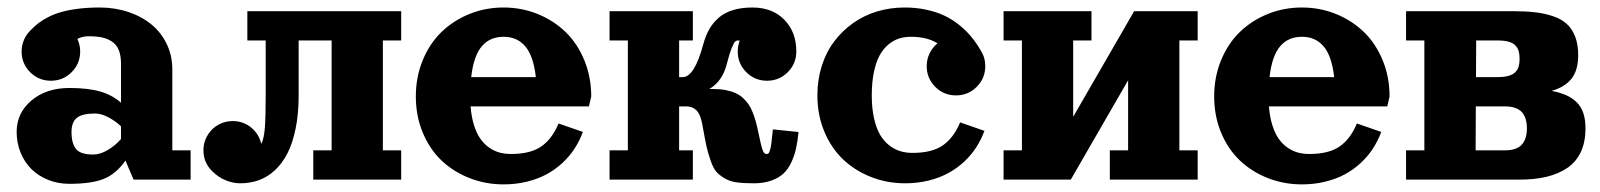

<svg xmlns="http://www.w3.org/2000/svg" viewBox="-20 -479 4268 512"><path d="M439.5 -294.2V-78.1H488.3V0H336.2L314.5 -50.8Q289.6 -15.1 256.7 -2Q223.9 11.2 165 11.2Q134.5 11.2 108.3 0.6Q82 -10 63.6 -28.3Q45.2 -46.6 34.8 -72.3Q24.4 -97.9 24.4 -127.2Q24.4 -177.7 64 -211.1Q103.5 -244.4 165 -244.4Q214.6 -244.4 247.1 -235Q279.5 -225.6 302.7 -205.1V-308.6Q302.7 -330.6 296.8 -345.3Q290.8 -360.1 278.8 -368Q266.8 -376 252 -379.2Q237.1 -382.3 216.3 -382.3Q199.7 -382.3 186.3 -375.2Q193.8 -359.4 193.8 -341.8Q193.8 -309.3 171 -286.5Q148.2 -263.7 115.7 -263.7Q83.3 -263.7 60.4 -286.5Q37.6 -309.3 37.6 -341.8Q37.6 -358.4 44.1 -373Q50.5 -387.7 62 -398.7Q71.8 -408.9 82.3 -417.1Q92.8 -425.3 108.8 -433.5Q124.8 -441.7 143.6 -447Q162.4 -452.4 188.6 -455.7Q214.8 -459 246.1 -459Q286.6 -459 322.3 -447Q357.9 -435.1 383.8 -413.8Q409.7 -392.6 424.6 -361.6Q439.5 -330.6 439.5 -294.2ZM302.7 -108.4V-142.1Q287.6 -156.5 268.7 -166.4Q249.8 -176.3 233.6 -176.3Q199 -176.3 184.8 -164.7Q170.7 -153.1 170.7 -127.2Q170.7 -96.2 182.9 -81.5Q195.1 -66.9 228.3 -66.9Q247.1 -66.9 267.5 -79Q287.8 -91.1 302.7 -108.4Z M639.6 -371.1V-449.2H1049.8V-371.1H1001V-78.1H1049.8V0H1001H864.3H815.4V-78.1H864.3V-371.1H776.4V-224.6Q776.4 -175.8 768.4 -136.6Q760.5 -97.4 746.6 -70.3Q732.7 -43.2 713 -25Q693.4 -6.8 670.2 1.5Q647 9.8 620.1 9.8Q602.5 9.8 582.8 2.2Q563 -5.4 545.4 -22.9Q522.5 -45.9 522.5 -78.1Q522.5 -101.8 535.6 -121.6Q546.1 -137.7 563.4 -147Q580.6 -156.2 600.6 -156.2Q616.7 -156.2 630.6 -150.4Q648.2 -143.1 660.4 -128.4Q672.6 -113.8 676.8 -95.2Q684.1 -109.6 686.3 -138.8Q688.5 -168 688.5 -224.6V-371.1Z M1322.8 12.7Q1274.7 12.7 1231.8 -4.2Q1189 -21 1157.3 -51.1Q1125.7 -81.3 1107.3 -125.5Q1088.9 -169.7 1088.9 -221.7Q1088.9 -273.7 1107.3 -318.4Q1125.7 -363 1157.3 -393.7Q1189 -424.3 1231.8 -441.7Q1274.7 -459 1322.8 -459Q1370.8 -459 1413.7 -441.7Q1456.5 -424.3 1488.2 -393.7Q1519.8 -363 1538.2 -318.4Q1556.6 -273.7 1556.6 -221.7L1550.5 -195.3H1234.9Q1237.1 -167 1244.1 -144.8Q1251.2 -122.6 1261.4 -108.4Q1271.5 -94.2 1284.9 -85.1Q1298.3 -75.9 1312.5 -72.1Q1326.7 -68.4 1342.8 -68.4Q1394.3 -68.4 1423.2 -88.3Q1452.1 -108.2 1469.5 -149.7L1534.4 -127.2Q1525.6 -103.5 1512.1 -82.6Q1498.5 -61.8 1479.5 -44.2Q1460.4 -26.6 1437.1 -14Q1413.8 -1.5 1384.5 5.6Q1355.2 12.7 1322.8 12.7ZM1236.6 -273.4H1408.9Q1402.6 -329.6 1380.9 -355.2Q1359.1 -380.9 1323.2 -380.9Q1305.4 -380.9 1291.3 -375.1Q1277.1 -369.4 1265.9 -356.8Q1254.6 -344.2 1247.2 -323.4Q1239.7 -302.5 1236.6 -273.4Z M1605.5 -449.2H1827.6V-371.1H1791V-273.4H1800.8Q1831.8 -273.4 1855.5 -361.3Q1861.6 -384 1871.5 -401.2Q1881.3 -418.5 1896.6 -431.8Q1911.9 -445.1 1934.4 -452Q1957 -459 1986.3 -459Q2039.6 -459 2071.5 -426.4Q2103.5 -393.8 2103.5 -341.8Q2103.5 -309.3 2080.7 -286.5Q2057.9 -263.7 2025.4 -263.7Q1992.9 -263.7 1970.1 -286.5Q1947.3 -309.3 1947.3 -341.8Q1947.3 -356.7 1952.6 -370.6Q1950 -371.1 1947.3 -371.1Q1943.4 -371.1 1940.2 -368Q1937 -365 1931 -350.2Q1925 -335.4 1918 -307.9Q1906.2 -262 1871.6 -241.7H1881.3Q1899.9 -241.7 1915 -238.8Q1930.2 -235.8 1941.4 -230.8Q1952.6 -225.8 1961.5 -217.5Q1970.5 -209.2 1976.4 -200.4Q1982.4 -191.7 1987.4 -178.8Q1992.4 -166 1995.6 -154.4Q1998.8 -142.8 2002 -127Q2009.5 -90.3 2013.5 -79.3Q2017.6 -68.4 2023.4 -68.4Q2027.3 -68.4 2029.3 -69.9Q2031.2 -71.5 2033.3 -78.4Q2035.4 -85.2 2037.1 -97.9Q2038.8 -110.6 2041 -134L2109.4 -127Q2106.9 -101.6 2102.7 -82.5Q2098.4 -63.5 2089.8 -45.3Q2081.3 -27.1 2068.6 -15.6Q2055.9 -4.2 2036.1 2.8Q2016.4 9.8 1990.5 9.8Q1963.4 9.8 1945.2 7.4Q1927 5.1 1912.7 -3.3Q1898.4 -11.7 1890.4 -20.8Q1882.3 -29.8 1875 -50.7Q1867.7 -71.5 1863.5 -90.8Q1859.4 -110.1 1853 -146.5Q1848.1 -173.8 1837.4 -184.6Q1826.7 -195.3 1810.5 -195.3H1791V-78.1H1827.6V0H1605.5V-78.1H1654.3V-371.1H1605.5Z M2480 -363.5Q2452.1 -380.9 2409.2 -380.9Q2391.8 -380.9 2377 -376.1Q2362.1 -371.3 2348.5 -359.9Q2335 -348.4 2325.4 -330.8Q2315.9 -313.2 2310.3 -286.1Q2304.7 -259 2304.7 -224.6Q2304.7 -190.2 2310.8 -163.3Q2316.9 -136.5 2327 -119.4Q2337.2 -102.3 2351.4 -91.3Q2365.7 -80.3 2380.9 -75.8Q2396 -71.3 2413.6 -71.3Q2465.1 -71.3 2494 -91.2Q2522.9 -111.1 2540.3 -152.6L2605.2 -130.1Q2596.4 -106.4 2582.9 -85.6Q2569.3 -64.7 2550.3 -47.1Q2531.2 -29.5 2507.9 -17Q2484.6 -4.4 2455.3 2.7Q2426 9.8 2393.6 9.8Q2345.5 9.8 2302.6 -7.1Q2259.8 -23.9 2228.1 -54.1Q2196.5 -84.2 2178.1 -128.4Q2159.7 -172.6 2159.7 -224.6Q2159.7 -266.4 2171.4 -303.2Q2183.1 -340.1 2204.5 -368.4Q2225.8 -396.7 2254.6 -417.2Q2283.4 -437.7 2318.6 -448.4Q2353.8 -459 2392.3 -459Q2422.9 -459 2449.7 -453.2Q2476.6 -447.5 2497.7 -437.6Q2518.8 -427.7 2537.1 -413.1Q2555.4 -398.4 2569.2 -382Q2583 -365.5 2595 -345Q2607.4 -325.7 2607.4 -302.7Q2607.4 -270.3 2584.6 -247.4Q2561.8 -224.6 2529.3 -224.6Q2496.8 -224.6 2474 -247.4Q2451.2 -270.3 2451.2 -302.7Q2451.2 -320.8 2458.9 -336.7Q2466.6 -352.5 2480 -363.5Z M2939.5 0V-78.1H2988.3V-264.9L2835.4 0H2656.2V-78.1H2705.1V-371.1H2656.2V-449.2H2890.6V-371.1H2841.8V-167.5L3004.4 -449.2H3173.8V-371.1H3125V-78.1H3173.8V0Z M3451.7 12.7Q3403.6 12.7 3360.7 -4.2Q3317.9 -21 3286.3 -51.1Q3254.6 -81.3 3236.2 -125.5Q3217.8 -169.7 3217.8 -221.7Q3217.8 -273.7 3236.2 -318.4Q3254.6 -363 3286.3 -393.7Q3317.9 -424.3 3360.7 -441.7Q3403.6 -459 3451.7 -459Q3499.8 -459 3542.6 -441.7Q3585.4 -424.3 3617.1 -393.7Q3648.7 -363 3667.1 -318.4Q3685.5 -273.7 3685.5 -221.7L3679.4 -195.3H3363.8Q3366 -167 3373 -144.8Q3380.1 -122.6 3390.3 -108.4Q3400.4 -94.2 3413.8 -85.1Q3427.2 -75.9 3441.4 -72.1Q3455.6 -68.4 3471.7 -68.4Q3523.2 -68.4 3552.1 -88.3Q3581.1 -108.2 3598.4 -149.7L3663.3 -127.2Q3654.5 -103.5 3641 -82.6Q3627.4 -61.8 3608.4 -44.2Q3589.4 -26.6 3566 -14Q3542.7 -1.5 3513.4 5.6Q3484.1 12.7 3451.7 12.7ZM3365.5 -273.4H3537.8Q3531.5 -329.6 3509.8 -355.2Q3488 -380.9 3452.1 -380.9Q3434.3 -380.9 3420.2 -375.1Q3406 -369.4 3394.8 -356.8Q3383.5 -344.2 3376.1 -323.4Q3368.7 -302.5 3365.5 -273.4Z M3973.6 -273.4Q3991.5 -273.4 4003.3 -276.9Q4015.1 -280.3 4021.4 -287.1Q4027.6 -293.9 4029.9 -302.1Q4032.2 -310.3 4032.2 -322.3Q4032.2 -334.2 4029.9 -342.4Q4027.6 -350.6 4021.4 -357.4Q4015.1 -364.3 4003.3 -367.7Q3991.5 -371.1 3973.6 -371.1H3916.5L3916 -273.4ZM4117.4 -236.6Q4140.1 -232.4 4156.5 -225.1Q4172.9 -217.8 4184.7 -206.1Q4196.5 -194.3 4202.3 -177.1Q4208 -159.9 4208 -136.7Q4208 -100.8 4195.8 -74.3Q4183.6 -47.9 4160.3 -31.7Q4137 -15.6 4105.1 -7.8Q4073.2 0 4032.2 0H3729.5V-78.1H3778.3V-371.1H3729.5V-449.2H4012.7Q4047.1 -449.2 4072.5 -446.4Q4097.9 -443.6 4120.7 -436Q4143.6 -428.5 4157.8 -415.5Q4172.1 -402.6 4180.3 -381.7Q4188.5 -360.8 4188.5 -332Q4188.5 -292 4170.9 -269.4Q4153.3 -246.8 4117.4 -236.6ZM3915 -78.1H3993.2Q4010.7 -78.1 4022.8 -83Q4034.9 -87.9 4040.9 -96.7Q4046.9 -105.5 4049.3 -115Q4051.8 -124.5 4051.8 -136.7Q4051.8 -148.9 4049.3 -158.4Q4046.9 -168 4040.9 -176.8Q4034.9 -185.5 4022.8 -190.4Q4010.7 -195.3 3993.2 -195.3H3915.5Z"/></svg>

Font: Orelega One
Style: Regular
Weight: 400
Version: Version 1.1 ; ttfautohint (v1.8.3)